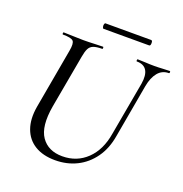

<svg xmlns="http://www.w3.org/2000/svg" viewBox="-134 -862 950 995"><g transform="rotate(20 340.5 -365.0)"><path d="M562 -513Q570 -562 554.5 -587.5Q539 -613 500 -613Q497 -613 497.5 -619Q498 -625 500 -625Q522 -625 544 -623.5Q566 -622 592 -622Q616 -622 638 -623.5Q660 -625 677 -625Q681 -625 680.5 -619Q680 -613 677 -613Q640 -613 617 -585Q594 -557 585 -508L533 -215Q521 -142 484.5 -91Q448 -40 394.5 -13.5Q341 13 276 13Q209 13 164 -14.5Q119 -42 100.5 -93.5Q82 -145 94 -215L153 -546Q161 -589 149.5 -601Q138 -613 93 -613Q89 -613 89.5 -619Q90 -625 92 -625Q115 -625 143 -623.5Q171 -622 200 -622Q233 -622 261 -623.5Q289 -625 309 -625Q312 -625 312 -619Q312 -613 309 -613Q278 -613 261 -606.5Q244 -600 236 -584Q228 -568 223 -539L170 -245Q150 -129 188 -74Q226 -19 304 -19Q384 -19 439 -72Q494 -125 509 -218ZM280 -713Q276 -713 274 -721Q272 -729 274 -736Q276 -743 280 -743H531Q537 -743 538.5 -736Q540 -729 538.5 -721Q537 -713 531 -713Z"/></g></svg>

Font: Cormorant Light Medium
Style: Italic
Weight: 500
Italic angle: -10°
Version: Version 4.000